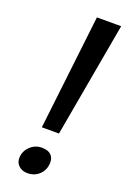

<svg xmlns="http://www.w3.org/2000/svg" viewBox="-165 -925 666 989"><g transform="rotate(20 167.5 -430.0)"><path d="M112.5 -239 185.5 -868H318.5L206.5 -239ZM122.5 8.5Q94 8.5 75.5 -8.2Q57 -25 57.5 -51.5Q58 -88 85 -114.2Q112 -140.5 149 -140.5Q183.5 -140.5 199.8 -124.5Q216 -108.5 215.5 -82Q214.5 -43 188.5 -17.2Q162.5 8.5 122.5 8.5Z"/></g></svg>

Font: Merriweather Sans Medium
Style: Italic
Weight: 500
Italic angle: -7.5°
Designer: Eben Sorkin
Foundry: Eben Sorkin
Version: Version 2.001